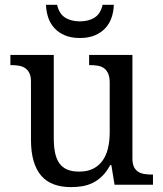

<svg xmlns="http://www.w3.org/2000/svg" viewBox="-20 -763 675 793"><path d="M526.9 -108.9Q526.9 -86.9 533.4 -73.5Q540 -60.1 551.3 -53.2Q562.5 -46.4 577.4 -44.2Q592.3 -42 608.9 -42H611.8V0H453.1L439.9 -81.1H435.1Q419.9 -52.7 401.6 -35.2Q383.3 -17.6 362.8 -7.6Q342.3 2.4 319.8 6.1Q297.4 9.8 272.9 9.8Q233.4 9.8 202.6 -1.5Q171.9 -12.7 150.9 -36.6Q129.9 -60.5 118.9 -97.7Q107.9 -134.8 107.9 -186V-425.8Q107.9 -447.8 101.3 -461.2Q94.7 -474.6 83.5 -481.9Q72.3 -489.3 57.4 -491.7Q42.5 -494.1 25.9 -494.1H22.9V-536.1H202.1V-190.9Q202.1 -158.2 207.3 -132.8Q212.4 -107.4 224.4 -89.8Q236.3 -72.3 256.6 -63.2Q276.9 -54.2 307.1 -54.2Q340.3 -54.2 364 -65.9Q387.7 -77.6 403.1 -98.9Q418.5 -120.1 425.8 -149.9Q433.1 -179.7 433.1 -215.8V-421.9Q433.1 -445.3 426.5 -459.7Q419.9 -474.1 408.9 -481.7Q397.9 -489.3 383.1 -491.7Q368.2 -494.1 351.1 -494.1H348.1V-536.1H526.9ZM310.1 -606Q274.4 -606 248.3 -616.9Q222.2 -627.9 205.1 -646.5Q188 -665 179.4 -689.9Q170.9 -714.8 169.9 -743.2H215.8Q224.1 -706.5 248.5 -690.7Q272.9 -674.8 310.1 -674.8Q346.7 -674.8 371.1 -690.7Q395.5 -706.5 403.8 -743.2H450.2Q449.2 -714.8 440.7 -689.9Q432.1 -665 414.8 -646.5Q397.5 -627.9 371.6 -616.9Q345.7 -606 310.1 -606Z"/></svg>

Font: Droid-TTFautohint Serif
Style: Regular
Weight: 400
Foundry: Ascender Corporation
Version: Version 1.00; ttfautohint (v1.00rc1.4-1a1c-dirty) -l 8 -r 50